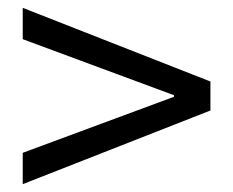

<svg xmlns="http://www.w3.org/2000/svg" viewBox="-20 -616 595 490"><path d="M38 -146 517 -334V-408L38 -596V-516L424 -373V-369L38 -226Z"/></svg>

Font: Noto Sans JP
Style: Regular
Weight: 400
Designer: Ryoko NISHIZUKA  (kana, bopomofo & ideographs); Paul D. Hunt (Latin, Greek & Cyrillic); Sandoll Communications , Soo-you
Foundry: Adobe
Version: Version 2.002;hotconv 1.0.116;makeotfexe 2.5.65601